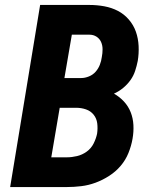

<svg xmlns="http://www.w3.org/2000/svg" viewBox="-20 -755 640 775"><path d="M21 0 142 -735H341Q372 -735 401.5 -729.5Q431 -724 456 -711Q481 -698 500 -676Q519 -654 528.5 -627Q538 -600 539.5 -569.5Q541 -539 536 -509Q532 -489 525.5 -469Q519 -449 506.5 -431.5Q494 -414 477 -400Q460 -386 440 -377Q463 -364 480.5 -345Q498 -326 507.5 -302Q517 -278 518.5 -250.5Q520 -223 515 -195Q510 -166 498.5 -137.5Q487 -109 467 -85.5Q447 -62 420.5 -45Q394 -28 365.5 -17.5Q337 -7 307.5 -3.5Q278 0 250 0ZM240 -440H308Q323 -440 339 -446.5Q355 -453 366 -465.5Q377 -478 383 -493.5Q389 -509 391 -525Q394 -540 394 -556Q394 -572 388 -585.5Q382 -599 369.5 -607Q357 -615 341 -615H270ZM187 -120H250Q270 -120 291 -125Q312 -130 330 -143Q348 -156 358 -176Q368 -196 372 -216Q375 -237 372.5 -257Q370 -277 358 -292Q346 -307 327 -313.5Q308 -320 287 -320H221Z"/></svg>

Font: Iosevka SS04 Heavy Extended
Style: Italic
Weight: 900
Width: 7
Italic angle: -9°
Monospace: yes
Designer: Belleve Invis
Foundry: Belleve Invis
Version: Version 19.0.0; ttfautohint (v1.8.4)